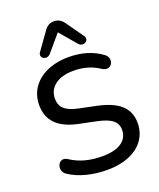

<svg xmlns="http://www.w3.org/2000/svg" viewBox="-171 -1051 963 1163"><g transform="rotate(-20 311.0 -469.5)"><path d="M319 -877 410 -770C438 -739 485 -769 461 -802L381 -915C364 -938 344 -948 319 -948C294 -948 274 -938 258 -915L177 -802C153 -769 200 -739 228 -770ZM317 9C482 9 586 -73 586 -196C586 -294 522 -350 388 -378L282 -400C198 -417 165 -449 165 -505C165 -578 227 -626 326 -626C390 -626 443 -612 495 -577C552 -543 586 -617 541 -649C483 -693 410 -714 327 -714C171 -714 62 -629 62 -502C62 -399 123 -338 250 -312L357 -290C447 -271 483 -242 483 -189C483 -124 430 -79 317 -79C238 -79 172 -96 113 -135C60 -169 23 -89 74 -55C136 -13 225 9 317 9Z"/></g></svg>

Font: Nunito SemiBold
Style: Regular
Weight: 600
Designer: Vernon Adams
Foundry: Vernon Adams
Version: Version 3.602